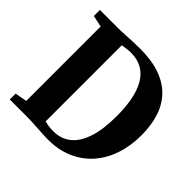

<svg xmlns="http://www.w3.org/2000/svg" viewBox="-186 -932 1123 1123"><g transform="rotate(45 375.0 -371.0)"><path d="M346 8Q327 7.5 304.8 6.2Q282.5 5 260 3.5Q237.5 2 217 1Q196.5 0 182 0H33.5V-48.5L107.5 -62V-677.5L36 -693V-743H179.5Q211.5 -743 241.8 -744.8Q272 -746.5 302 -748Q332 -749.5 362.5 -749.5Q459 -749.5 528 -725Q597 -700.5 641 -654.2Q685 -608 705.8 -542.8Q726.5 -477.5 726.5 -396.5Q726.5 -307.5 701 -232.8Q675.5 -158 626.5 -103.5Q577.5 -49 507 -19.5Q436.5 10 346 8ZM349.5 -48.5Q409.5 -49.5 453.2 -84.5Q497 -119.5 521 -191.5Q545 -263.5 545 -374Q545 -446 533.8 -505Q522.5 -564 498.5 -606.5Q474.5 -649 435.5 -672Q396.5 -695 341 -695Q325.5 -695 312 -693.2Q298.5 -691.5 288.5 -689.8Q278.5 -688 272.5 -687.5V-58Q284 -54.5 296.8 -52.2Q309.5 -50 322.5 -49.2Q335.5 -48.5 349.5 -48.5Z"/></g></svg>

Font: Merriweather 60pt ExtraBold
Style: Regular
Weight: 800
Version: Version 2.100